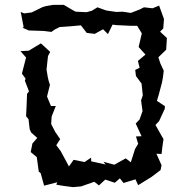

<svg xmlns="http://www.w3.org/2000/svg" viewBox="-20 -736 773 788"><path d="M98 -528 64 -526 87 -500 70 -434 85 -413 82 -405 99 -361 91 -351 89 -299 87 -259 97 -247 102 -205 108 -192 133 -170 113 -147 106 -112 131 -91 139 -32 147 -25 161 26 215 12 211 22 241 27 280 32 313 29 367 10 386 25 412 1 451 14 472 -4 487 15 536 0 547 24 602 -10 639 -38 643 -58 622 -105 643 -104 646 -130 651 -165 618 -223 633 -239 656 -289 657 -300 624 -322 632 -349 645 -398 649 -420 652 -446 638 -476 630 -501 662 -532 665 -580 637 -606 650 -619 653 -658 633 -713 606 -702 571 -706 553 -697 517 -683 483 -688 457 -687 416 -693 380 -706 357 -692 335 -686 291 -688 281 -693 242 -716H198L169 -711L155 -707L110 -685L79 -681L65 -687L77 -625L73 -622L98 -611L159 -609L191 -605L205 -615L225 -625L268 -628L312 -632L336 -601L369 -597L403 -616L423 -596L442 -635L456 -633L519 -630H543L562 -599L549 -543L577 -512L546 -486L553 -458L535 -449L538 -424L561 -393L566 -345L559 -324L565 -280L553 -246L537 -229L561 -177L538 -176L547 -146L534 -124L517 -70L496 -86L449 -60L405 -72L413 -61L354 -74V-89L327 -71L282 -80L263 -53L229 -116L211 -140L227 -165L207 -194L190 -227L192 -258L209 -301H189L173 -340L185 -388L180 -403L176 -420L171 -451L177 -506L186 -523L148 -558Z"/></svg>

Font: チョークS
Style: Regular
Weight: 400
Designer: [Stick] Fontworks Inc.
Foundry: [Stick] Fontworks Inc.
Version: Version 1.200;FEAKit 1.0